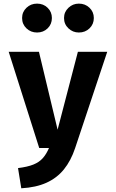

<svg xmlns="http://www.w3.org/2000/svg" viewBox="-20 -817 640 1060"><path d="M572 -531 395 0Q371.5 70.5 332.8 118.2Q294 166 236.2 192Q178.5 218 97.5 222.5L79.5 111Q132 104.5 164.2 91.5Q196.5 78.5 216.2 56.2Q236 34 250.5 0H196.5L28 -531H195L298 -101L410 -531ZM184.5 -637.5Q150 -637.5 126 -660.5Q102 -683.5 102 -717.5Q102 -751 126 -774Q150 -797 184.5 -797Q219.5 -797 243 -774Q266.5 -751 266.5 -717.5Q266.5 -683.5 243 -660.5Q219.5 -637.5 184.5 -637.5ZM415.5 -637.5Q382 -637.5 357.8 -660.5Q333.5 -683.5 333.5 -717.5Q333.5 -751 357.8 -774Q382 -797 415.5 -797Q450.5 -797 474.2 -774Q498 -751 498 -717.5Q498 -683.5 474.2 -660.5Q450.5 -637.5 415.5 -637.5Z"/></svg>

Font: Fira Code Light
Style: Bold
Weight: 700
Monospace: yes
Version: Version 5.002